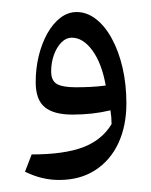

<svg xmlns="http://www.w3.org/2000/svg" viewBox="-20 -955 251 319"><path d="M78.1 -656Q64.1 -656 50.5 -659.2Q36.9 -662.3 21.5 -669.7L32.6 -698.4Q86.3 -698.4 117.9 -710.3Q149.4 -722.3 165.4 -748.8Q165.2 -755.1 164.9 -760.3Q164.5 -765.4 163.5 -771.7Q134.2 -764.6 100.4 -764.6Q69.1 -764.6 54.2 -777.1Q39.3 -789.5 39.3 -818.4Q39.3 -841 44.3 -861.9Q49.4 -882.8 58.6 -899.3Q67.8 -915.8 80.3 -925.4Q92.8 -935 107.4 -935Q124.4 -935 139.5 -923.3Q154.5 -911.7 165.8 -890.9Q177.2 -870.1 183.6 -842.6Q190 -815 190 -783.2Q190 -746.1 176.8 -717.4Q163.5 -688.7 138.4 -672.4Q113.3 -656 78.1 -656ZM155.7 -812.9Q149 -850 133.5 -871.2Q118 -892.4 99.2 -892.4Q89.8 -892.4 82 -884.5Q74.2 -876.6 69.6 -863.8Q65 -851 65 -836.5Q65 -820.9 74.6 -815.4Q84.2 -810 105.9 -810Q117.4 -810 130.6 -810.6Q143.8 -811.3 155.7 -812.9Z"/></svg>

Font: Pinar DS4-Medium
Style: Regular
Weight: 500
Designer: Amin Abedi
Version: Version 2.000